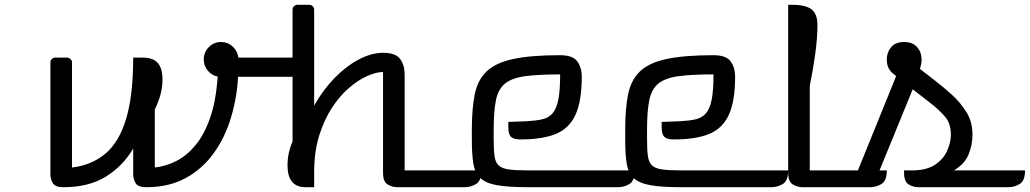

<svg xmlns="http://www.w3.org/2000/svg" viewBox="-20 -780 4291 800"><path d="M829 -532Q829 -562 850 -583.5Q871 -605 901 -605Q929 -605 949.5 -586Q970 -567 973 -540H1276Q1276 -497 1254 -478.5Q1232 -460 1206 -460H972Q967 -371 942 -288.5Q917 -206 870 -141Q823 -76 753.5 -38Q684 0 589 0Q555 0 545 -17Q535 -34 535 -54V-161Q492 -88 421 -44Q350 0 244 0Q210 0 200 -17Q190 -34 190 -54V-520Q190 -528 196 -534Q202 -540 210 -540H259Q267 -540 273.5 -534Q280 -528 280 -520V-82Q363 -92 420 -140.5Q477 -189 506 -286.5Q535 -384 535 -540H576Q617 -540 637 -518Q657 -496 657 -449Q657 -415 648 -383.5Q639 -352 625 -324V-82Q671 -87 714.5 -109Q758 -131 794.5 -175Q831 -219 855.5 -289Q880 -359 887 -461Q862 -466 845.5 -486Q829 -506 829 -532Z M1289 0H1253Q1178 0 1178 -91Q1178 -118 1183.5 -143Q1189 -168 1199 -191V-740Q1199 -748 1205 -754Q1211 -760 1219 -760H1269Q1277 -760 1283 -754Q1289 -748 1289 -740V-340Q1326 -406 1374.5 -455.5Q1423 -505 1475.5 -532.5Q1528 -560 1576 -560Q1629 -560 1647.5 -534Q1666 -508 1666 -470V-70H1986Q1986 -27 1964 -13.5Q1942 0 1916 0H1636Q1614 0 1595 -11.5Q1576 -23 1576 -60V-480Q1548 -480 1510.5 -463.5Q1473 -447 1434 -413.5Q1395 -380 1362.5 -330Q1330 -280 1309.5 -213.5Q1289 -147 1289 -63Z M2037 -240V-200Q2037 -156 2040.5 -130Q2044 -104 2057.5 -91Q2071 -78 2100 -74Q2129 -70 2179 -70H2625Q2625 -27 2603 -13.5Q2581 0 2555 0H2179Q2097 0 2050 -8.5Q2003 -17 1980.5 -39Q1958 -61 1952 -100Q1946 -139 1946 -200V-241Q1946 -327 1958 -386.5Q1970 -446 2007 -482Q2044 -518 2117.5 -534Q2191 -550 2314 -550Q2367 -550 2385.5 -524Q2404 -498 2404 -461Q2404 -358 2377.5 -301Q2351 -244 2295 -221.5Q2239 -199 2148 -199Q2121 -199 2109.5 -209.5Q2098 -220 2098 -251V-272L2177 -275Q2214 -277 2240 -283Q2266 -289 2282.5 -308Q2299 -327 2306.5 -365.5Q2314 -404 2314 -470Q2223 -470 2168 -462.5Q2113 -455 2084.5 -432Q2056 -409 2046.5 -363Q2037 -317 2037 -240Z M2676 -240V-200Q2676 -156 2679.5 -130Q2683 -104 2696.5 -91Q2710 -78 2739 -74Q2768 -70 2818 -70H3264Q3264 -27 3242 -13.5Q3220 0 3194 0H2818Q2736 0 2689 -8.5Q2642 -17 2619.5 -39Q2597 -61 2591 -100Q2585 -139 2585 -200V-241Q2585 -327 2597 -386.5Q2609 -446 2646 -482Q2683 -518 2756.5 -534Q2830 -550 2953 -550Q3006 -550 3024.5 -524Q3043 -498 3043 -461Q3043 -358 3016.5 -301Q2990 -244 2934 -221.5Q2878 -199 2787 -199Q2760 -199 2748.5 -209.5Q2737 -220 2737 -251V-272L2816 -275Q2853 -277 2879 -283Q2905 -289 2921.5 -308Q2938 -327 2945.5 -365.5Q2953 -404 2953 -470Q2862 -470 2807 -462.5Q2752 -455 2723.5 -432Q2695 -409 2685.5 -363Q2676 -317 2676 -240Z M3354 -422V-70H3675Q3675 -27 3653 -13.5Q3631 0 3605 0H3325Q3303 0 3283.5 -11.5Q3264 -23 3264 -60V-760H3281Q3337 -760 3361.5 -741Q3386 -722 3386 -675Q3386 -623 3377 -556.5Q3368 -490 3354 -422Z M3675 -532Q3675 -562 3693 -583.5Q3711 -605 3747 -605Q3783 -605 3801.5 -583.5Q3820 -562 3820 -532Q3820 -519 3817.5 -509.5Q3815 -500 3813 -493L3876 -444Q3910 -418 3946 -385.5Q3982 -353 4007 -312.5Q4032 -272 4032 -219Q4032 -177 4016 -137Q4000 -97 3955 -70H4251Q4251 -27 4229 -13.5Q4207 0 4181 0H3807Q3785 0 3766 -11.5Q3747 -23 3747 -60V-70H3780Q3841 -70 3876.5 -94Q3912 -118 3927 -153Q3942 -188 3942 -219Q3942 -267 3916 -296Q3890 -325 3855 -352L3783 -408L3621 -12Q3616 0 3604 0H3548Q3534 0 3534 -13Q3534 -20 3538 -29L3714 -463L3698 -476Q3675 -496 3675 -532Z"/></svg>

Font: Warnes
Style: Regular
Weight: 400
Designer: Eduardo Rodriguez Tunni
Foundry: Eduardo Rodriguez Tunni
Version: Version 1.002; ttfautohint (v1.8.4.7-5d5b);gftools[0.9.23]